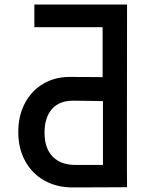

<svg xmlns="http://www.w3.org/2000/svg" viewBox="-20 -810 640 841"><path d="M60 -231.5Q60 -302 88.5 -356.8Q117 -411.5 168 -442.2Q219 -473 285 -473L393 -472.5L429.5 -472V-691H130.5V-790H536.5Q536.5 -318.5 536 -200.5V-72.5Q536 -2.5 536.5 10Q458 10 435.5 10.5L297 11Q228 11 174 -19.5Q120 -50 90 -105Q60 -160 60 -231.5ZM431 -367 382.5 -368Q341.5 -368.5 300.5 -369Q239 -369 207 -331.8Q175 -294.5 175 -229Q175 -161.5 210.2 -124.5Q245.5 -87.5 311.5 -87.5H431Z"/></svg>

Font: JuliaMono SemiBold
Style: Regular
Weight: 600
Monospace: yes
Designer: cormullion
Foundry: corm
Version: Version 0.055; ttfautohint (v1.8.4)